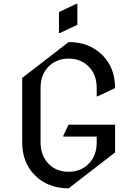

<svg xmlns="http://www.w3.org/2000/svg" viewBox="-20 -980 728 1019"><path d="M344.2 19.5Q232.9 19.5 163.6 -51.3Q97.7 -118.7 97.7 -224.6V-566.4L344.2 -756.8Q455.6 -756.8 524.9 -686Q590.8 -618.7 590.8 -512.7L498 -468.8H493.2V-512.7Q493.2 -578.1 458 -618.7Q414.6 -668.9 344.2 -668.9Q273.4 -668.9 230.5 -618.7Q195.3 -578.1 195.3 -512.7V-224.6Q195.3 -160.2 230.5 -118.7Q272.9 -68.4 344.2 -68.4Q414.1 -68.4 458 -118.7Q493.2 -159.2 493.2 -224.6V-254.9H315.9V-259.8L343.8 -318.4H590.8V-170.9ZM390.6 -960V-848.6L297.9 -804.7H293V-916L385.7 -960Z"/></svg>

Font: Nova Cut
Style: Book
Weight: 400
Version: Version 2.000